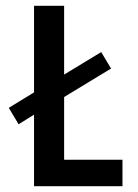

<svg xmlns="http://www.w3.org/2000/svg" viewBox="-20 -645 478 665"><path d="M97.9 0V-247.9L44.4 -214.6L10.4 -271.5L97.9 -325V-625H202.1V-386.8L330.6 -464.6L364.6 -407.6L202.1 -309V-91.7H404.2V0Z"/></svg>

Font: Afacad Flux Medium
Style: Regular
Weight: 500
Designer: Kristian Moeller
Foundry: Dicotype
Version: Version 1.100